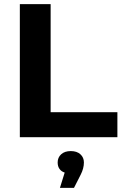

<svg xmlns="http://www.w3.org/2000/svg" viewBox="-20 -664 595 929"><path d="M76 -644H225V-121H548V0H76ZM386 122Q386 151 370 182L338 245H270L293 171Q277 166 268 153.5Q259 141 259 122Q259 98 276 82.5Q293 67 322.5 67Q352 67 369 82.5Q386 98 386 122Z"/></svg>

Font: Montserrat Ace
Style: Bold
Weight: 700
Designer: Julieta Ulanovsky
Foundry: Julieta Ulanovsky
Version: Version 1